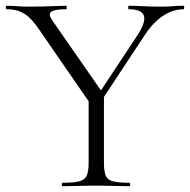

<svg xmlns="http://www.w3.org/2000/svg" viewBox="-25 -645 658 665"><path d="M297 -290 453 -526Q481 -570 473 -591.5Q465 -613 421 -613Q419 -613 419 -619Q419 -625 421 -625Q447 -625 471 -623.5Q495 -622 533 -622Q558 -622 573.5 -623.5Q589 -625 611 -625Q613 -625 613 -619Q613 -613 611 -613Q586 -613 562 -602.5Q538 -592 516.5 -572Q495 -552 476 -523L313 -276ZM298 -271 111 -542Q85 -581 60 -597Q35 -613 -2 -613Q-5 -613 -5 -619Q-5 -625 -2 -625Q15 -625 34.5 -623.5Q54 -622 71 -622Q98 -622 121.5 -622.5Q145 -623 166 -624Q187 -625 204 -625Q206 -625 206 -619Q206 -613 204 -613Q163 -613 152 -604Q141 -595 157 -573L335 -317ZM282 -310 335 -319V-81Q335 -52 341 -37Q347 -22 366 -17Q385 -12 423 -12Q426 -12 426 -6Q426 0 423 0Q400 0 371 -1Q342 -2 308 -2Q275 -2 245 -1Q215 0 192 0Q189 0 189 -6Q189 -12 192 -12Q230 -12 249.5 -17Q269 -22 275.5 -37Q282 -52 282 -81Z"/></svg>

Font: Cormorant Infant Light Light
Style: Regular
Weight: 300
Version: Version 4.001